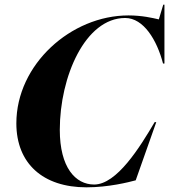

<svg xmlns="http://www.w3.org/2000/svg" viewBox="-20 -790 724 822"><path d="M50 -262C50 -90 164 12 350 12C445 12 531 -10 561 -18L649 -267H642C579 -160 480 0 383 0C303 0 236 -73 236 -234C236 -462 345 -713 516 -713C595 -713 652 -618 678 -518H684V-770H679L660 -707C634 -713 588 -724 530 -724C284 -724 50 -514 50 -262Z"/></svg>

Font: Nyght Serif Bold Italic
Style: Regular
Weight: 700
Italic angle: -16°
Designer: Maksym Kobuzan
Version: Version 0.410;Glyphs 3.1.2 (3151)